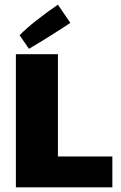

<svg xmlns="http://www.w3.org/2000/svg" viewBox="-20 -802 516 822"><path d="M64 -651 104 -593C159 -625 252 -684 281 -704L228 -782C172 -744 97 -687 64 -651ZM48 0H461V-132H228V-570H48Z"/></svg>

Font: FilmFarsi Display
Style: Regular
Weight: 400
Designer: Borna Izadpanah
Foundry: Borna Izadpanah
Version: Version 1.000;PS 001.000;hotconv 1.0.88;makeotf.lib2.5.64775